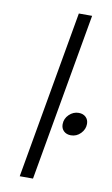

<svg xmlns="http://www.w3.org/2000/svg" viewBox="-80 -726 447 769"><g transform="rotate(10 143.0 -341.5)"><path d="M177 -683H231L111 0H57ZM190 -235Q190 -258 207 -274.5Q224 -291 246 -291Q264 -291 275 -280.5Q286 -270 286 -253Q286 -231 269.5 -214Q253 -197 230 -197Q212 -197 201 -207.5Q190 -218 190 -235Z"/></g></svg>

Font: Fahkwang ExtraLight
Style: Italic
Weight: 275
Italic angle: -10°
Designer: Suppakit Chalermlarp | Katatrad Co.,Ltd.
Foundry: Cadson Demak Co.,Ltd.
Version: Version 1.000; ttfautohint (v1.6)